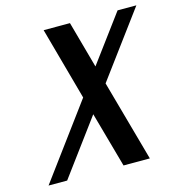

<svg xmlns="http://www.w3.org/2000/svg" viewBox="-104 -794 837 888"><g transform="rotate(-15 314.0 -350.0)"><path d="M397 -388 628 -700H538L372 -476L310 -700H184L280 -352L20 0H109L305 -265L379 0H505Z"/></g></svg>

Font: Pfennig
Style: BoldItalic
Weight: 700
Italic angle: -13°
Version: Version 20100423